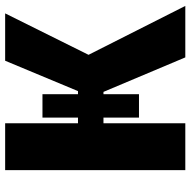

<svg xmlns="http://www.w3.org/2000/svg" viewBox="-17 -723 740 746"><g transform="rotate(-90 353.0 -350.0)"><path d="M360 -180V-318H369L503 0H703L513 -376L674 -700H490L372 -417H360V-555H269V-417H247V-700H65V0H247V-318H269V-180Z"/></g></svg>

Font: Fixel Text ExtraBold
Style: Regular
Weight: 800
Width: 4
Designer: AlfaBravo + MacPaw
Foundry: Kyrylo Tkachov, Marchela Mozhyna, Serhii Makarenko, Maria Weinstein, Zakhar Kryvoshyya
Version: Version 1.211